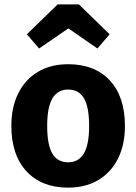

<svg xmlns="http://www.w3.org/2000/svg" viewBox="-20 -842 624 879"><path d="M552 -265Q552 -180 520.5 -116.5Q489 -53 430.5 -18Q372 17 292 17Q171 17 101.5 -57.5Q32 -132 32 -266Q32 -351 63.5 -414.5Q95 -478 153.5 -513Q212 -548 292 -548Q414 -548 483 -473.5Q552 -399 552 -265ZM196 -266Q196 -179 219.5 -139Q243 -99 292 -99Q340 -99 364 -139.5Q388 -180 388 -265Q388 -352 364.5 -392Q341 -432 292 -432Q244 -432 220 -391.5Q196 -351 196 -266ZM103 -685 244 -822H341L482 -685L426 -620L293 -712L159 -620Z"/></svg>

Font: FiraGOUPP
Style: Bold
Weight: 700
Designer: bBox Type
Foundry: bBox Type GmbH
Version: Version 1.001